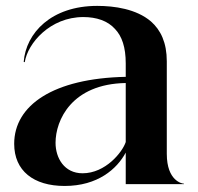

<svg xmlns="http://www.w3.org/2000/svg" viewBox="-20 -610 655 636"><path d="M256 -553.5C299.5 -553.5 337 -541 361 -514C384 -490 396.5 -453.5 396.5 -400V-355.5C156.5 -350.5 27 -261.5 27 -133.5C27 -44.5 91 6 194 6C304 6 367.5 -50.5 396.5 -104.5V0H589.5V-1.5C584 -1.5 532.5 -10 532.5 -100.5V-407C532.5 -468.5 512.5 -510.5 480 -539C431.5 -580.5 358.5 -590.5 302 -590.5C150 -590.5 66 -501 58.5 -405L62 -404C71.5 -466.5 146 -553.5 256 -553.5ZM164 -137C164 -212 217.5 -332 396.5 -335V-139.5C385.5 -106 329.5 -36 253.5 -36C193 -36 164 -86.5 164 -137Z"/></svg>

Font: Beautique Display
Style: Bold
Weight: 700
Designer: Nhat-Quang Ngo
Version: Version 1.100;Glyphs 3.2.3 (3260)